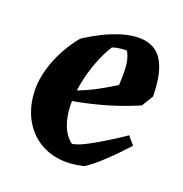

<svg xmlns="http://www.w3.org/2000/svg" viewBox="-95 -557 626 655"><g transform="rotate(20 217.5 -230.0)"><path d="M214.2 12Q160.2 12 118.7 -12.5Q77.2 -37 53.8 -81.1Q30.3 -125.3 28.9 -183.9Q28.4 -220 39.5 -259.1Q50.6 -298.3 70.6 -335.1Q90.5 -372 114.3 -399.9Q142.9 -418.9 174.9 -435.1Q207 -451.2 240.3 -461.4Q273.7 -471.5 303.4 -471.5Q337.3 -471.5 361.8 -455.5Q386.2 -439.5 400.1 -402.4Q414 -365.3 415.5 -300.1L389.8 -257.9Q324.2 -229.9 259.5 -212.5Q194.9 -195 133.1 -186.3L133.5 -220Q175.6 -232.7 213.1 -251.5Q250.6 -270.3 292.8 -297.1Q294.7 -328.8 293.9 -350.4Q293.2 -372.1 289.4 -387.6Q285.7 -403.1 277.6 -416.6Q265.6 -416.6 251.8 -414.8Q237.9 -413 226 -408.9Q207.3 -379.7 191.7 -339.2Q176.2 -298.6 167.9 -255.2Q159.7 -211.8 160.6 -173.4Q161.6 -136.4 173.3 -104.4Q185 -72.4 210.1 -53.2Q230 -55.8 261.7 -72.5Q293.4 -89.1 326.7 -110Q360.1 -130.9 383.9 -147.4L408.7 -118.3Q394.3 -102.8 371.5 -79.1Q348.7 -55.4 323.2 -32.7Q297.7 -9.9 276.2 3.8Q260.6 7.4 245 9.7Q229.4 12 214.2 12Z"/></g></svg>

Font: Labrada
Style: Italic
Weight: 400
Italic angle: -7°
Designer: Mercedes Jáuregui
Foundry: Omnibus-Type Team
Version: Version 1.000